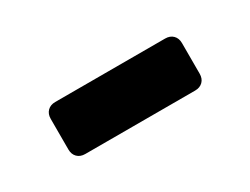

<svg xmlns="http://www.w3.org/2000/svg" viewBox="-28 -689 446 342"><g transform="rotate(-30 195.0 -517.5)"><path d="M60 -486V-549Q60 -559 66 -565Q72 -571 82 -571H308Q318 -571 324 -565Q330 -559 330 -549V-486Q330 -476 324 -470Q318 -464 308 -464H82Q72 -464 66 -470Q60 -476 60 -486Z"/></g></svg>

Font: Hezaedrus Medium
Style: Regular
Weight: 500
Designer: Hubert & Fischer
Foundry: Hubert & Fischer
Version: Version 1.10;September 3, 2019;FontCreator 11.5.0.2425 64-bi